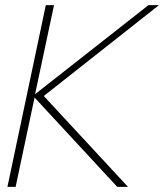

<svg xmlns="http://www.w3.org/2000/svg" viewBox="-20 -730 641 750"><path d="M9 0 159 -710H191L117 -362L560 -710H601L151 -355L480 0H438L115 -349L41 0Z"/></svg>

Font: Geist Mono Thin
Style: Italic
Weight: 100
Italic angle: -12°
Monospace: yes
Designer: Basement.studio, Andrés Briganti, Mateo Zaragoza
Foundry: Basement.studio, Vercel, Andrés Briganti, Guido Ferreyra, Mateo Zaragoza
Version: Version 1.500; ttfautohint (v1.8.4.7-5d5b)